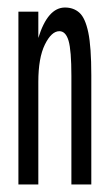

<svg xmlns="http://www.w3.org/2000/svg" viewBox="-20 -491 290 511"><path d="M29 0V-460H82V-390Q107 -471 153 -471Q176 -471 191.5 -457Q207 -443 215 -404.5Q223 -366 223 -291V0H170V-289Q170 -357 162.5 -382.5Q155 -408 138 -408Q117 -408 99.5 -372.5Q82 -337 82 -273V0Z"/></svg>

Font: Inconsolata UltraCondensed Medium
Style: Regular
Weight: 500
Width: 1
Monospace: yes
Designer: Raph Levien, Cyreal, Brenton Simpson
Foundry: Raph Levien, Cyreal, Google
Version: Version 3.001; ttfautohint (v1.8.2.53-6de2)